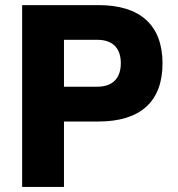

<svg xmlns="http://www.w3.org/2000/svg" viewBox="-20 -742 708 762"><path d="M233.9 -259.8H371.1C537.6 -259.8 625 -339.4 625 -490.2C625 -641.1 537.6 -721.7 371.1 -721.7H67.9V0H233.9ZM366.2 -584C428.7 -584 459.5 -549.3 459.5 -491.2C459.5 -432.6 428.2 -397.9 366.2 -397.9H233.9V-584Z"/></svg>

Font: Estedad ExtraBold
Style: Regular
Weight: 800
Designer: Amin Abedi
Version: Version 7.3